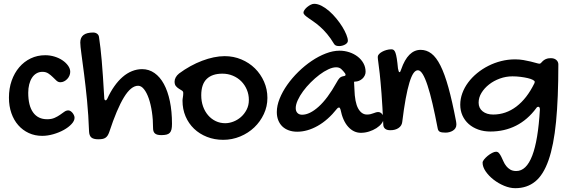

<svg xmlns="http://www.w3.org/2000/svg" viewBox="-20 -695 3017 1016"><path d="M219.2 -402.8Q244.6 -402.8 268.6 -395.5Q292.5 -388.2 310.8 -375.7Q329.1 -363.3 340.3 -347.4Q351.6 -331.5 351.6 -314.9Q351.6 -304.2 347.2 -294.2Q342.8 -284.2 335.4 -276.6Q328.1 -269 318.8 -264.4Q309.6 -259.8 299.3 -259.8Q288.1 -259.8 278.8 -268.3Q269.5 -276.9 259 -287.4Q248.5 -297.9 235.6 -306.4Q222.7 -314.9 204.6 -314.9Q187 -314.9 172.9 -306.6Q158.7 -298.3 149.2 -283.4Q139.6 -268.6 134.5 -248.3Q129.4 -228 129.4 -204.1Q129.4 -135.7 155.3 -99.9Q181.2 -64 229.5 -64Q252.4 -64 268.8 -71.3Q285.2 -78.6 297.6 -87.4Q310.1 -96.2 320.3 -103.5Q330.6 -110.8 341.3 -110.8Q347.2 -110.8 353 -107.2Q358.9 -103.5 363.5 -97.9Q368.2 -92.3 371.3 -85.4Q374.5 -78.6 374.5 -71.8Q374.5 -55.7 358.6 -38.6Q342.8 -21.5 317.9 -7.6Q293 6.3 262.5 15.1Q231.9 23.9 203.1 23.9Q164.6 23.9 132.3 9Q100.1 -5.9 76.7 -32.5Q53.2 -59.1 40.3 -96.2Q27.3 -133.3 27.3 -178.2Q27.3 -227.1 41.7 -268.1Q56.2 -309.1 81.8 -339.1Q107.4 -369.1 142.6 -386Q177.7 -402.8 219.2 -402.8Z M404.8 -470.2Q404.8 -522.9 473.1 -522.9Q484.9 -522.9 493.7 -516.6Q502.4 -510.3 503.9 -499Q508.3 -469.2 511.7 -439.9Q515.1 -410.6 518.3 -374.3Q521.5 -337.9 524.7 -290.3Q527.8 -242.7 531.7 -176.8Q531.7 -169.9 533.9 -167Q536.1 -164.1 539.1 -164.1Q543.5 -164.1 547.9 -172.9Q564.5 -209.5 585 -238.5Q605.5 -267.6 628.9 -287.8Q652.3 -308.1 678.5 -318.6Q704.6 -329.1 731.9 -329.1Q768.1 -329.1 797.4 -308.6Q826.7 -288.1 847.2 -250.5Q867.7 -212.9 878.9 -159.4Q890.1 -106 890.1 -40Q890.1 -22 887.5 -10.5Q884.8 1 878.4 7.8Q872.1 14.6 860.8 17.3Q849.6 20 833 20Q810.1 20 800 11.2Q790 2.4 790 -16.1Q790 -62 783.9 -102.8Q777.8 -143.6 767.1 -174.3Q756.3 -205.1 741.9 -223.1Q727.5 -241.2 710.9 -241.2Q673.3 -241.2 636 -180.2Q598.6 -119.1 558.1 3.9Q554.2 15.1 549.3 22.5Q544.4 29.8 537.8 34.2Q531.2 38.6 522 40.3Q512.7 42 500 42Q474.1 42 463.1 32.2Q452.1 22.5 451.2 0Q448.2 -85 440.7 -162.4Q433.1 -239.7 425 -302.5Q417 -365.2 410.9 -408.9Q404.8 -452.6 404.8 -470.2Z M945.8 -162.1Q945.8 -170.4 947.8 -180.7Q949.7 -190.9 949.7 -203.1Q949.7 -211.4 942.6 -215.8Q935.5 -220.2 926.8 -225.6Q918 -231 910.9 -239.3Q903.8 -247.6 903.8 -263.2Q903.8 -274.4 909.9 -285.6Q916 -296.9 927.7 -306.2Q956.5 -327.6 987.5 -344.7Q1018.6 -361.8 1049.6 -373.5Q1080.6 -385.3 1110.8 -391.6Q1141.1 -397.9 1168.9 -397.9Q1215.8 -397.9 1257.1 -380.6Q1298.3 -363.3 1328.9 -333.3Q1359.4 -303.2 1377.2 -262.9Q1395 -222.7 1395 -176.8Q1395 -131.8 1376.2 -91.6Q1357.4 -51.3 1325.7 -21Q1293.9 9.3 1251.2 27.1Q1208.5 44.9 1161.1 44.9Q1114.7 44.9 1075.2 29.3Q1035.6 13.7 1006.8 -13.9Q978 -41.5 961.9 -79.3Q945.8 -117.2 945.8 -162.1ZM1171.9 -43Q1192.4 -43 1214.4 -51.3Q1236.3 -59.6 1254.6 -75.4Q1272.9 -91.3 1284.9 -114.3Q1296.9 -137.2 1296.9 -166Q1296.9 -195.3 1286.1 -220.7Q1275.4 -246.1 1256.6 -264.9Q1237.8 -283.7 1212.2 -294.4Q1186.5 -305.2 1156.7 -305.2Q1102.5 -305.2 1073.7 -277.1Q1044.9 -249 1044.9 -190.9Q1044.9 -159.2 1054.4 -132.1Q1064 -105 1081.1 -85.2Q1098.1 -65.4 1121.3 -54.2Q1144.5 -43 1171.9 -43Z M1776.9 -426.8Q1803.7 -426.8 1828.6 -418.5Q1853.5 -410.2 1872.6 -395.5Q1891.6 -380.9 1903.1 -360.4Q1914.6 -339.8 1914.6 -314.9Q1914.6 -304.7 1909.9 -295.2Q1905.3 -285.6 1897.5 -278.6Q1889.6 -271.5 1879.6 -267.3Q1869.6 -263.2 1858.9 -263.2Q1857.9 -263.2 1857.2 -262.9Q1856.4 -262.7 1855.5 -262.7Q1854.5 -262.2 1853.5 -262.2L1855.5 -223.1Q1857.4 -153.3 1875.2 -121.1Q1893.1 -88.9 1921.9 -88.9Q1932.1 -88.9 1940.2 -90.8Q1948.2 -92.8 1955.3 -95.5Q1962.4 -98.1 1968.8 -100.1Q1975.1 -102.1 1981.4 -102.1Q1992.7 -102.1 2001.2 -92.3Q2009.8 -82.5 2009.8 -68.8Q2009.8 -55.2 1999.3 -41.5Q1988.8 -27.8 1971.7 -16.8Q1954.6 -5.9 1933.1 1Q1911.6 7.8 1889.6 7.8Q1851.6 7.8 1822.8 -23.7Q1793.9 -55.2 1781.7 -116.2Q1778.8 -126 1773.9 -126Q1768.1 -126 1763.7 -120.1Q1715.3 -59.1 1660.6 -28.6Q1606 2 1552.7 2Q1527.8 2 1507.8 -5.4Q1487.8 -12.7 1473.9 -26.1Q1460 -39.6 1452.4 -58.8Q1444.8 -78.1 1444.8 -102.1Q1444.8 -135.7 1459.7 -172.9Q1474.6 -210 1500 -246.1Q1525.4 -282.2 1558.8 -314.9Q1592.3 -347.7 1629.2 -372.6Q1666 -397.5 1704.1 -412.1Q1742.2 -426.8 1776.9 -426.8ZM1760.7 -257.8Q1769.5 -274.4 1776.9 -282Q1784.2 -289.6 1797.9 -292Q1808.6 -293.5 1808.6 -298.8Q1808.6 -302.7 1805.7 -307.1Q1796.4 -319.8 1786.1 -329.3Q1775.9 -338.9 1758.8 -338.9Q1740.2 -338.9 1717.3 -328.1Q1694.3 -317.4 1670.7 -299.6Q1647 -281.7 1624.3 -259Q1601.6 -236.3 1584 -212.4Q1566.4 -188.5 1555.7 -165Q1544.9 -141.6 1544.9 -123Q1544.9 -106.4 1554 -97.2Q1563 -87.9 1578.6 -87.9Q1618.7 -87.9 1666 -130.4Q1713.4 -172.9 1760.7 -257.8ZM1585.9 -628.9Q1585.9 -634.8 1591.6 -642.8Q1597.2 -650.9 1605.7 -658Q1614.3 -665 1624 -669.9Q1633.8 -674.8 1642.6 -674.8Q1661.1 -674.8 1681.9 -664.1Q1702.6 -653.3 1722.4 -636Q1742.2 -618.7 1760 -596.9Q1777.8 -575.2 1791.3 -553.5Q1804.7 -531.7 1812.7 -512Q1820.8 -492.2 1820.8 -479Q1820.8 -473.1 1816.7 -468Q1812.5 -462.9 1805.9 -459.2Q1799.3 -455.6 1791.3 -453.4Q1783.2 -451.2 1774.9 -451.2Q1765.6 -451.2 1758.5 -453.6Q1751.5 -456.1 1747.6 -462.9Q1729.5 -493.2 1710.7 -515.4Q1691.9 -537.6 1673.8 -553.5Q1655.8 -569.3 1639.9 -580.3Q1624 -591.3 1612.1 -599.6Q1600.1 -607.9 1593 -614.7Q1585.9 -621.6 1585.9 -628.9Z M1979 -394Q1979 -401.4 1985.4 -408.4Q1991.7 -415.5 2002 -421.1Q2012.2 -426.8 2025.1 -430.4Q2038.1 -434.1 2051.3 -434.1Q2058.6 -434.1 2063.7 -430.2Q2068.8 -426.3 2072.8 -415.3Q2076.7 -404.3 2079.8 -384.5Q2083 -364.7 2085.9 -333Q2087.9 -323.2 2089.6 -318.1Q2091.3 -313 2094.2 -313Q2098.6 -313 2103 -328.1Q2138.7 -431.2 2206.1 -431.2Q2237.3 -431.2 2262.9 -411.6Q2288.6 -392.1 2310.8 -347.9Q2333 -303.7 2353 -231.7Q2373 -159.7 2393.1 -54.2Q2394 -48.8 2394.5 -44.4Q2395 -40 2395 -36.1Q2395 -24.9 2389.9 -16.8Q2384.8 -8.8 2376.5 -3.7Q2368.2 1.5 2357.9 4.2Q2347.7 6.8 2337.4 6.8Q2316.9 6.8 2307.9 2.4Q2298.8 -2 2296.4 -14.2Q2282.2 -88.4 2268.8 -146Q2255.4 -203.6 2242.4 -242.9Q2229.5 -282.2 2216.8 -302.7Q2204.1 -323.2 2191.4 -323.2Q2178.7 -323.2 2167.7 -307.4Q2156.7 -291.5 2146.5 -257.8Q2136.2 -224.1 2126.7 -172.4Q2117.2 -120.6 2108.4 -48.8Q2106 -29.3 2088.9 -17.6Q2071.8 -5.9 2045.4 -5.9Q2027.8 -5.9 2018.6 -13.2Q2009.3 -20.5 2008.3 -33.2Q2003.9 -134.8 1998.8 -200.4Q1993.7 -266.1 1989.3 -305.9Q1984.9 -345.7 1981.9 -365.2Q1979 -384.8 1979 -394Z M2705.6 -380.9Q2729 -380.9 2750 -377.2Q2771 -373.5 2788.1 -369.4Q2805.2 -365.2 2817.4 -361.6Q2829.6 -357.9 2835 -357.9Q2839.4 -357.9 2843.3 -362.5Q2847.2 -367.2 2853 -372.6Q2858.9 -377.9 2868.7 -382.6Q2878.4 -387.2 2894.5 -387.2Q2913.1 -387.2 2923.8 -377.7Q2934.6 -368.2 2934.6 -354Q2934.6 -175.3 2922.4 -50.5Q2910.2 74.2 2882.8 152.3Q2855.5 230.5 2812 265.6Q2768.6 300.8 2706.5 300.8Q2678.2 300.8 2647.7 288.1Q2617.2 275.4 2591.8 255.6Q2566.4 235.8 2550 211.9Q2533.7 188 2533.7 166Q2533.7 158.7 2541.5 148.9Q2549.3 139.2 2560.5 129.9Q2571.8 120.6 2584 114.3Q2596.2 107.9 2605 107.9Q2614.3 107.9 2620.6 115.5Q2627 123 2632.6 134.3Q2638.2 145.5 2644 158.9Q2649.9 172.4 2658.7 183.6Q2667.5 194.8 2680.2 202.4Q2692.9 210 2711.9 210Q2818.4 210 2836.9 -115.2Q2836.9 -129.9 2828.6 -129.9Q2821.8 -129.9 2817.9 -123Q2772 -61 2710.7 -30Q2649.4 1 2574.7 1Q2540 1 2510.7 -9.5Q2481.4 -20 2460.2 -38.8Q2439 -57.6 2427.2 -83.7Q2415.5 -109.9 2415.5 -141.1Q2415.5 -171.9 2426.5 -201.9Q2437.5 -231.9 2457.3 -258.5Q2477.1 -285.2 2504.4 -307.6Q2531.7 -330.1 2564 -346.4Q2596.2 -362.8 2632.1 -371.8Q2668 -380.9 2705.6 -380.9ZM2589.8 -88.9Q2656.7 -88.9 2712.4 -131.1Q2768.1 -173.3 2807.6 -253.9Q2808.6 -256.8 2809.1 -258.5Q2809.6 -260.3 2809.6 -262.2Q2809.6 -267.1 2799.3 -272.5Q2789.1 -277.8 2772.5 -281.7Q2755.9 -285.6 2734.6 -288.3Q2713.4 -291 2691.9 -291Q2657.2 -291 2625 -279.3Q2592.8 -267.6 2567.9 -248Q2543 -228.5 2527.8 -203.6Q2512.7 -178.7 2512.7 -151.9Q2512.7 -123 2533.9 -106Q2555.2 -88.9 2589.8 -88.9Z"/></svg>

Font: Gochi Hand Cyrillic
Style: Regular
Weight: 400
Designer: Juan Pablo del Peral; Denis Ignatov
Foundry: Juan Pablo del Peral; Denis Ignatov
Version: Version 1.00 June 29, 2018, initial release